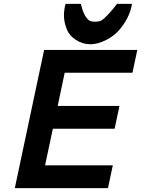

<svg xmlns="http://www.w3.org/2000/svg" viewBox="-20 -968 727 988"><path d="M207 -710.9H686.5L661.6 -593.8H313L276.9 -422.9H594.7L569.8 -305.7H252L211.9 -117.2H560.5L535.6 0H56.2ZM597.7 -818.4Q570.3 -784.7 526.9 -762.5Q483.4 -740.2 444.3 -740.2Q405.3 -740.2 370.4 -762.9Q335.4 -785.6 322.3 -821Q309.1 -856.4 309.1 -887.5Q309.1 -918.5 317.4 -948.2H396Q410.6 -884.8 437.5 -863.8Q447.3 -856.4 469.2 -856.4Q491.2 -856.4 502.4 -863.3Q528.8 -879.4 582.5 -948.2H659.2Q659.2 -947.3 656.2 -933.1Q643.6 -875 597.7 -818.4Z"/></svg>

Font: Tuffy
Style: BoldItalic
Weight: 700
Italic angle: -12°
Designer: Thatcher Ulrich, Karoly Barta, Michael Everson
Version: Version 001.271